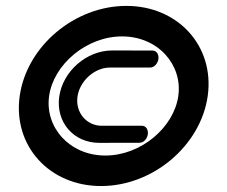

<svg xmlns="http://www.w3.org/2000/svg" viewBox="-20 -615 764 645"><path d="M145 -292.6C159.8 -398 270 -492.7 390.1 -492.7C510.2 -492.7 593.8 -398 579 -292.6C564.2 -187.2 454 -92.5 333.9 -92.5C213.8 -92.5 130.2 -187.2 145 -292.6ZM46.2 -292.6C22.7 -125.2 145.8 10 319.5 10C493.2 10 654.2 -125.2 677.8 -292.6C701.3 -460 578.2 -595.2 404.5 -595.2C230.8 -595.2 69.8 -460 46.2 -292.6ZM492.8 -445.2C491.3 -445.2 438.3 -445.5 357.1 -445.5C270.9 -445.5 191.1 -376 179 -290.3C167 -204.6 227.3 -135.1 313.5 -135.1C394.3 -135.1 448.6 -135.4 448.6 -135.4C463.8 -135.4 474.6 -150.2 476.6 -163.9C478.5 -177.7 471.8 -192.5 456.6 -192.5L321.6 -192.5C271.5 -192.5 232.7 -236.3 240.3 -290.3C247.8 -344.3 299 -388.1 349.1 -388.1C404.8 -388.1 484.1 -388.1 484.1 -388.1C499.3 -388.1 510.2 -402.9 512.1 -416.7C514 -430 508.1 -444.3 492.8 -445.2Z"/></svg>

Font: Hi.
Style: Black
Weight: 400
Designer: Mew Too, Robert Jablonski
Foundry: Cannot Into Space Fonts
Version: Version 1.996